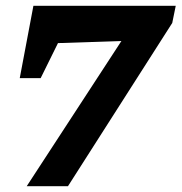

<svg xmlns="http://www.w3.org/2000/svg" viewBox="-20 -641 625 661"><path d="M48 -372 95 -621H243L120 -372ZM101 -490 127 -621H516L493 -503ZM573 -562 214 0H72L477 -621H585Z"/></svg>

Font: Piazzolla Thin Black
Style: Italic
Weight: 900
Italic angle: -11.3°
Version: Version 2.005